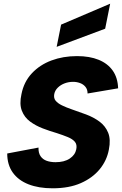

<svg xmlns="http://www.w3.org/2000/svg" viewBox="-20 -1010 658 1037"><path d="M188 -213Q187 -184 199 -166.5Q211 -149 232 -141.5Q253 -134 280 -134Q327 -134 356.5 -153.5Q386 -173 392 -204Q397 -229 384.5 -244Q372 -259 346.5 -269.5Q321 -280 287 -291Q249 -302 211 -316.5Q173 -331 142.5 -353.5Q112 -376 98 -412Q84 -448 96 -502Q109 -568 152 -614Q195 -660 258 -683.5Q321 -707 396 -707Q464 -707 513 -687Q562 -667 589 -628.5Q616 -590 618 -533L453 -505Q453 -527 441.5 -541Q430 -555 412 -561.5Q394 -568 375 -568Q351 -568 329.5 -560Q308 -552 292.5 -537Q277 -522 273 -502Q269 -480 280.5 -466Q292 -452 314.5 -441Q337 -430 366 -420Q404 -407 444.5 -392Q485 -377 517 -353.5Q549 -330 564 -293.5Q579 -257 568 -202Q557 -143 518.5 -96Q480 -49 416.5 -21Q353 7 264 7Q189 7 134 -14.5Q79 -36 49 -78Q19 -120 19 -181ZM575 -990 548 -855 286 -757 310 -877Z"/></svg>

Font: Albert Sans Black
Style: Italic
Weight: 900
Italic angle: -11.25°
Designer: Andreas Rasmussen
Foundry: a.Foundry
Version: Version 1.025